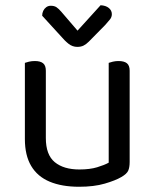

<svg xmlns="http://www.w3.org/2000/svg" viewBox="-20 -700 590 733"><path d="M75 -169V-260H155V-173Q155 -109 189 -81Q223 -53 283 -53Q323 -53 351 -61.5Q379 -70 395 -79V-260H475V-82Q475 -61 469.5 -48.5Q464 -36 443 -24Q421 -11 380 1Q339 13 282 13Q216 13 169.5 -6.5Q123 -26 99 -66.5Q75 -107 75 -169ZM475 -208H395V-460Q400 -462 410.5 -464.5Q421 -467 432 -467Q454 -467 464.5 -458.5Q475 -450 475 -430ZM155 -208H75V-460Q80 -462 90.5 -464.5Q101 -467 113 -467Q134 -467 144.5 -458.5Q155 -450 155 -430ZM215 -654 276 -583 364 -680Q384 -679 395.5 -669.5Q407 -660 407 -646Q407 -635 400 -626Q393 -617 382 -605L319 -541Q309 -531 299 -526Q289 -521 275 -521Q266 -521 257.5 -524Q249 -527 241.5 -533Q234 -539 226 -547L141 -640Q141 -650 145 -658.5Q149 -667 156.5 -672.5Q164 -678 174 -678Q187 -678 195.5 -672.5Q204 -667 215 -654Z"/></svg>

Font: Baloo Bhaina 2
Style: Regular
Weight: 400
Designer: Yesha Goshar, Manish Minz, Shuchita Grover and Ek Type
Foundry: Ek Type
Version: Version 1.700